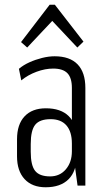

<svg xmlns="http://www.w3.org/2000/svg" viewBox="-20 -785 450 812"><path d="M284 -175V-413Q284 -456 265 -475.5Q246 -495 205 -495Q171 -495 134.5 -481.5Q98 -468 70 -445L60 -494Q79 -510 104.5 -521.5Q130 -533 158 -540Q186 -547 211 -547Q275 -547 308 -513Q341 -479 341 -413V0H308ZM173 7Q116 7 84 -27.5Q52 -62 52 -124V-196Q52 -259 84 -293Q116 -327 174 -327Q237 -327 270.5 -294Q304 -261 304 -198V-125Q304 -61 270 -27Q236 7 173 7ZM192 -39Q233 -39 258.5 -69Q284 -99 284 -145V-178Q284 -228 261 -254.5Q238 -281 194 -281Q148 -281 129 -257.5Q110 -234 110 -176V-143Q110 -86 128.5 -62.5Q147 -39 192 -39ZM69 -607 190 -765H212L333 -609L307 -584L195 -703H207L95 -584Z"/></svg>

Font: Pathway Extreme Condensed Thin
Style: Regular
Weight: 250
Width: 3
Version: Version 1.001;gftools[0.9.26]